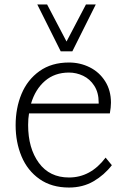

<svg xmlns="http://www.w3.org/2000/svg" viewBox="-20 -820 571 860"><path d="M50 0ZM481 -80Q447 -36 399 -8Q351 20 289 20Q211 20 157 -18Q103 -56 76.5 -119.5Q50 -183 50 -259Q50 -336 76.5 -399.5Q103 -463 157 -501.5Q211 -540 289 -540Q339 -540 382 -518.5Q425 -497 451 -456Q477 -415 477 -360Q477 -340 472 -312H110Q106 -289 106 -260Q106 -156 154 -90.5Q202 -25 289 -25Q386 -25 453 -114ZM119 -356H422V-361Q422 -405 402.5 -435.5Q383 -466 352.5 -480.5Q322 -495 289 -495Q225 -495 181.5 -457.5Q138 -420 119 -356ZM409 -800 304 -590H252L147 -800H191L278 -634L365 -800Z"/></svg>

Font: Martel Sans ExtraLight
Style: Regular
Weight: 275
Designer: Dan Reynolds and Mathieu Réguer
Foundry: Dan Reynolds and Mathieu Réguer
Version: Version 1.002; ttfautohint (v1.1) -l 5 -r 5 -G 72 -x 0 -D la